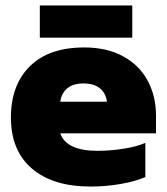

<svg xmlns="http://www.w3.org/2000/svg" viewBox="-20 -669 612 704"><path d="M126 -649H465V-531H126ZM20 -238Q20 -357 89.5 -426Q159 -495 289 -495Q372 -495 431.5 -462.5Q491 -430 521.5 -373Q552 -316 552 -245V-180H201Q223 -116 338 -116Q384 -116 432 -123.5Q480 -131 513 -145V-20Q477 -4 423 5.5Q369 15 312 15Q174 15 97 -51Q20 -117 20 -238ZM372 -296Q368 -328 346 -345.5Q324 -363 286 -363Q248 -363 226.5 -345Q205 -327 201 -296Z"/></svg>

Font: Readiness ExtraBold
Style: Regular
Weight: 800
Designer: Katatrad Team
Foundry: CadsonDemak
Version: Version 1.00;January 16, 2020;FontCreator 12.0.0.2550 64-bit